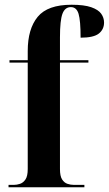

<svg xmlns="http://www.w3.org/2000/svg" viewBox="-20 -790 459 810"><path d="M16 0V-10H38Q51 -10 64.5 -14.5Q78 -19 87.5 -33Q97 -47 97 -77V-526H20V-536H97V-575Q97 -668 139 -719Q181 -770 282 -770Q335 -770 365 -759.5Q395 -749 407 -732Q419 -715 419 -695Q419 -666 397 -648.5Q375 -631 320 -631Q320 -703 311.5 -731.5Q303 -760 279 -760Q254 -760 243.5 -732Q233 -704 233 -633V-536H353V-526H233V-77Q233 -47 242 -33Q251 -19 264.5 -14.5Q278 -10 292 -10H336V0Z"/></svg>

Font: Noto Serif Display Condensed
Style: Bold
Weight: 700
Width: 3
Designer: Monotype Design Team
Foundry: Monotype Imaging Inc.
Version: Version 2.009